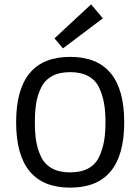

<svg xmlns="http://www.w3.org/2000/svg" viewBox="-20 -847 644 881"><path d="M218.5 -74.5Q252 -56 302 -56Q352 -56 385.5 -74.5Q419 -93 435 -127.5Q451 -162 457.5 -199.5Q464 -237 464 -286Q464 -335 457.5 -372.5Q451 -410 435 -444.5Q419 -479 385.5 -497.5Q352 -516 302 -516Q252 -516 218.5 -497.5Q185 -479 168.5 -444.5Q152 -410 146 -373Q140 -336 140 -286Q140 -236 146 -199Q152 -162 168.5 -127.5Q185 -93 218.5 -74.5ZM550 -286Q550 14 302 14Q54 14 54 -286Q54 -586 302 -586Q550 -586 550 -286ZM269 -625 230 -671 398 -827 452 -763Z"/></svg>

Font: Sintony
Style: Regular
Weight: 400
Version: Version 001.001